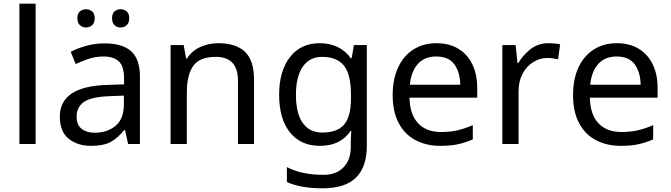

<svg xmlns="http://www.w3.org/2000/svg" viewBox="-20 -780 3633 1040"><path d="M173 0H85V-760H173Z M546 -545Q644 -545 691 -502Q738 -459 738 -365V0H674L657 -76H653Q618 -32 579.5 -11Q541 10 473 10Q400 10 352 -28.5Q304 -67 304 -149Q304 -229 367 -272.5Q430 -316 561 -320L652 -323V-355Q652 -422 623 -448Q594 -474 541 -474Q499 -474 461 -461.5Q423 -449 390 -433L363 -499Q398 -518 446 -531.5Q494 -545 546 -545ZM572 -259Q472 -255 433.5 -227Q395 -199 395 -148Q395 -103 422.5 -82Q450 -61 493 -61Q561 -61 606 -98.5Q651 -136 651 -214V-262ZM399 -681Q399 -707 413 -718.5Q427 -730 446 -730Q465 -730 479 -718.5Q493 -707 493 -681Q493 -656 479 -643.5Q465 -631 446 -631Q427 -631 413 -643.5Q399 -656 399 -681ZM587 -681Q587 -707 600.5 -718.5Q614 -730 633 -730Q652 -730 666 -718.5Q680 -707 680 -681Q680 -656 666 -643.5Q652 -631 633 -631Q614 -631 600.5 -643.5Q587 -656 587 -681Z M1162 -546Q1258 -546 1307 -499.5Q1356 -453 1356 -349V0H1269V-343Q1269 -472 1149 -472Q1060 -472 1026 -422Q992 -372 992 -278V0H904V-536H975L988 -463H993Q1019 -505 1065 -525.5Q1111 -546 1162 -546Z M1712 -546Q1765 -546 1807.5 -526Q1850 -506 1880 -465H1885L1897 -536H1967V9Q1967 124 1908.5 182Q1850 240 1727 240Q1609 240 1534 206V125Q1613 167 1732 167Q1801 167 1840.5 126.5Q1880 86 1880 16V-5Q1880 -17 1881 -39.5Q1882 -62 1883 -71H1879Q1825 10 1713 10Q1609 10 1550.5 -63Q1492 -136 1492 -267Q1492 -395 1550.5 -470.5Q1609 -546 1712 -546ZM1724 -472Q1657 -472 1620 -418.5Q1583 -365 1583 -266Q1583 -167 1619.5 -114.5Q1656 -62 1726 -62Q1807 -62 1844 -105.5Q1881 -149 1881 -246V-267Q1881 -377 1843 -424.5Q1805 -472 1724 -472Z M2344 -546Q2413 -546 2462.5 -516Q2512 -486 2538.5 -431.5Q2565 -377 2565 -304V-251H2198Q2200 -160 2244.5 -112.5Q2289 -65 2369 -65Q2420 -65 2459.5 -74.5Q2499 -84 2541 -102V-25Q2500 -7 2460 1.5Q2420 10 2365 10Q2289 10 2230.5 -21Q2172 -52 2139.5 -113.5Q2107 -175 2107 -264Q2107 -352 2136.5 -415Q2166 -478 2219.5 -512Q2273 -546 2344 -546ZM2343 -474Q2280 -474 2243.5 -433.5Q2207 -393 2200 -321H2473Q2472 -389 2441 -431.5Q2410 -474 2343 -474Z M2951 -546Q2966 -546 2983.5 -544.5Q3001 -543 3014 -540L3003 -459Q2990 -462 2974.5 -464Q2959 -466 2945 -466Q2904 -466 2868 -443.5Q2832 -421 2810.5 -380.5Q2789 -340 2789 -286V0H2701V-536H2773L2783 -438H2787Q2813 -482 2854 -514Q2895 -546 2951 -546Z M3321 -546Q3390 -546 3439.5 -516Q3489 -486 3515.5 -431.5Q3542 -377 3542 -304V-251H3175Q3177 -160 3221.5 -112.5Q3266 -65 3346 -65Q3397 -65 3436.5 -74.5Q3476 -84 3518 -102V-25Q3477 -7 3437 1.5Q3397 10 3342 10Q3266 10 3207.5 -21Q3149 -52 3116.5 -113.5Q3084 -175 3084 -264Q3084 -352 3113.5 -415Q3143 -478 3196.5 -512Q3250 -546 3321 -546ZM3320 -474Q3257 -474 3220.5 -433.5Q3184 -393 3177 -321H3450Q3449 -389 3418 -431.5Q3387 -474 3320 -474Z"/></svg>

Font: Noto Sans Yi
Style: Regular
Weight: 400
Designer: Monotype Design Team
Foundry: Monotype Imaging Inc.
Version: Version 2.002; ttfautohint (v1.8.4.7-5d5b)